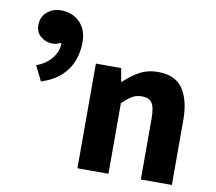

<svg xmlns="http://www.w3.org/2000/svg" viewBox="-79 -805 1007 896"><g transform="rotate(10 425.0 -356.5)"><path d="M105 -369.3 69.5 -440.4Q102.7 -452.2 124.7 -472.2Q146.8 -492.2 157.4 -514.8Q168 -537.3 168 -556.2Q168 -563.3 167.2 -568.3Q166.4 -573.3 164.5 -578.2H186.6Q177.7 -567.8 160.4 -560.4Q143.2 -552.9 126.3 -552.9Q97 -552.9 72.2 -572.1Q47.4 -591.3 47.4 -626.8Q47.4 -666 74.7 -689.3Q102.1 -712.6 139.2 -712.6Q194.9 -712.6 229.6 -677.7Q264.3 -642.9 264.3 -582.7Q264.3 -536.8 249 -495.6Q233.7 -454.3 199 -421.6Q164.2 -389 105 -369.3ZM343 0V-496.1H463L473.6 -433.3H477.2Q508.6 -463.9 547.3 -486Q586 -508.1 636.6 -508.1Q718 -508.1 754.3 -454.6Q790.5 -401 790.5 -308V0H643.5V-289.2Q643.5 -342.8 628.9 -362.9Q614.2 -382.9 581.9 -382.9Q554.2 -382.9 534.5 -370.4Q514.8 -358 490 -334.7V0Z"/></g></svg>

Font: SourceSans3VF
Style: Regular
Weight: 200
Designer: Paul D. Hunt
Foundry: Adobe
Version: Version 3.052;hotconv 1.1.0;makeotfexe 2.6.0